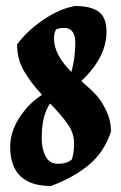

<svg xmlns="http://www.w3.org/2000/svg" viewBox="-20 -605 404 640"><path d="M335 -499Q335 -414 251 -335Q282 -308 300 -289Q318 -270 334 -236.5Q350 -203 350 -166Q327 -98 277 -56Q227 -14 150 15Q14 15 14 -116Q14 -165 44.5 -212.5Q75 -260 120 -289Q81 -331 59 -370Q37 -409 37 -457Q71 -503 125 -539.5Q179 -576 230 -585Q283 -585 309 -566Q335 -547 335 -499ZM219 -73Q227 -94 227 -127Q227 -160 207 -189.5Q187 -219 147 -260Q119 -221 119 -144Q119 -109 132 -84Q145 -59 173.5 -59Q202 -59 219 -73ZM160 -476Q160 -423 218 -365Q231 -413 231 -462.5Q231 -512 193 -512Q179 -512 167 -507Q160 -496 160 -476Z"/></svg>

Font: Almendra
Style: Bold Italic
Weight: 700
Italic angle: -12°
Designer: Ana Sanfelippo
Foundry: Ana Sanfelippo
Version: Version 1.004